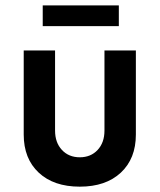

<svg xmlns="http://www.w3.org/2000/svg" viewBox="-20 -689 598 719"><path d="M140 -591.2V-668.8H425V-591.2ZM68.8 -185V-500H186.2V-200Q186.2 -155 211.9 -127.5Q237.5 -100 278.8 -100Q320 -100 345.6 -127.5Q371.2 -155 371.2 -200V-500H488.8V-185Q488.8 -95 432.5 -42.5Q376.2 10 278.8 10Q181.2 10 125 -42.5Q68.8 -95 68.8 -185Z"/></svg>

Font: Now Alt Medium
Style: Regular
Weight: 500
Designer: Alfredo Marco Pradil
Foundry: Alfredo Marco Pradil
Version: Version 1.002;PS 001.002;hotconv 1.0.88;makeotf.lib2.5.64775